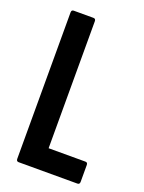

<svg xmlns="http://www.w3.org/2000/svg" viewBox="-128 -717 585 780"><g transform="rotate(20 165.0 -327.5)"><path d="M53 0Q43 0 43 -11V-644Q43 -655 53 -655H138Q148 -655 148 -644V-95H307Q317 -95 317 -84V-11Q317 0 307 0Z"/></g></svg>

Font: Sofia Sans Extra Condensed
Style: Bold
Weight: 700
Designer: Botio Nikoltchev, Ani Petrova
Foundry: lettersoup
Version: Version 4.101